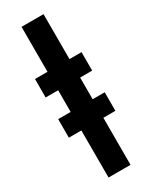

<svg xmlns="http://www.w3.org/2000/svg" viewBox="-253 -852 872 1104"><g transform="rotate(-30 183.0 -300.0)"><path d="M111.5 -800.5H257.5V-502H337.5V-379.5H257.5V-235.5H337.5V-112.5H257.5V200H111.5V-112.5H28.5V-235.5H111.5V-379.5H28.5V-502H111.5Z"/></g></svg>

Font: Overused Grotesk
Style: Bold
Weight: 710
Version: Version 0.004